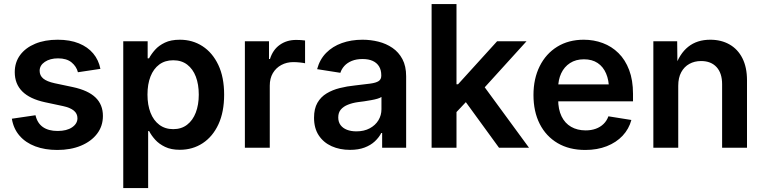

<svg xmlns="http://www.w3.org/2000/svg" viewBox="-20 -748 3866 972"><path d="M270 11.2Q207.5 11.2 158.7 -7.1Q109.9 -25.4 79.1 -60.8Q48.3 -96.2 40 -147L159.7 -164.6Q168.9 -124.5 197.3 -104.7Q225.6 -85 271.5 -85Q317.9 -85 345 -103.5Q372.1 -122.1 372.1 -149.4Q372.1 -172.9 353.8 -188Q335.4 -203.1 299.3 -210.9L207.5 -230.5Q130.9 -247.1 92.8 -285.2Q54.7 -323.2 54.7 -382.8Q54.7 -432.6 82 -469.5Q109.4 -506.3 158.2 -526.6Q207 -546.9 272 -546.9Q334 -546.9 379.2 -528.6Q424.3 -510.3 451.9 -477.3Q479.5 -444.3 488.3 -399.4L374.5 -382.3Q367.2 -411.6 342.3 -432.1Q317.4 -452.6 273.9 -452.6Q233.4 -452.6 207 -434.8Q180.7 -417 180.7 -389.6Q180.7 -365.7 198.7 -350.6Q216.8 -335.4 256.3 -326.7L349.1 -307.1Q426.3 -290.5 463.6 -254.4Q501 -218.3 501 -161.1Q501 -109.4 471.4 -70.8Q441.9 -32.2 389.9 -10.5Q337.9 11.2 270 11.2Z M604 204.1V-539.1H727.5V-452.6H734.4Q745.6 -474.1 764.9 -495.8Q784.2 -517.6 814.7 -532.2Q845.2 -546.9 890.6 -546.9Q954.6 -546.9 1005.1 -514.2Q1055.7 -481.4 1085.2 -419.4Q1114.7 -357.4 1114.7 -268.6Q1114.7 -181.2 1085.9 -118.9Q1057.1 -56.6 1006.3 -23.2Q955.6 10.3 890.1 10.3Q846.2 10.3 815.7 -4.4Q785.2 -19 765.6 -40.8Q746.1 -62.5 734.9 -84.5H730V204.1ZM856.9 -94.2Q898.4 -94.2 927.2 -116.5Q956.1 -138.7 971.2 -178.2Q986.3 -217.8 986.3 -269Q986.3 -320.8 971.4 -359.9Q956.5 -398.9 927.7 -420.9Q898.9 -442.9 856.9 -442.9Q815.4 -442.9 786.4 -421.4Q757.3 -399.9 741.9 -360.8Q726.6 -321.8 726.6 -269Q726.6 -216.8 741.9 -177.5Q757.3 -138.2 786.6 -116.2Q815.9 -94.2 856.9 -94.2Z M1219.7 0V-539.1H1341.8V-449.2H1346.7Q1361.3 -496.1 1396.5 -521Q1431.6 -545.9 1479.5 -545.9Q1490.7 -545.9 1503.2 -545.2Q1515.6 -544.4 1524.4 -543V-427.7Q1516.6 -429.7 1499.3 -431.6Q1481.9 -433.6 1464.8 -433.6Q1431.2 -433.6 1404.1 -418.9Q1377 -404.3 1361.3 -377.7Q1345.7 -351.1 1345.7 -314.5V0Z M1752 10.7Q1700.2 10.7 1658.9 -7.8Q1617.7 -26.4 1593.8 -62.5Q1569.8 -98.6 1569.8 -151.9Q1569.8 -197.8 1586.9 -227.5Q1604 -257.3 1633.5 -275.1Q1663.1 -293 1700.2 -302.2Q1737.3 -311.5 1776.9 -315.4Q1824.7 -320.8 1854 -324.7Q1883.3 -328.6 1896.7 -337.4Q1910.2 -346.2 1910.2 -364.3V-367.2Q1910.2 -393.1 1899.2 -411.4Q1888.2 -429.7 1867.2 -439.5Q1846.2 -449.2 1814.9 -449.2Q1784.2 -449.2 1761 -439.7Q1737.8 -430.2 1723.4 -414.3Q1709 -398.4 1703.1 -379.4L1585.4 -397.9Q1598.6 -447.3 1631.1 -480.2Q1663.6 -513.2 1710.7 -530Q1757.8 -546.9 1815.4 -546.9Q1856.4 -546.9 1895.8 -537.1Q1935.1 -527.3 1966.8 -505.6Q1998.5 -483.9 2017.3 -448.5Q2036.1 -413.1 2036.1 -361.8V0H1914.6V-74.7H1910.2Q1898.4 -51.8 1877.4 -32.2Q1856.4 -12.7 1825.4 -1Q1794.4 10.7 1752 10.7ZM1784.2 -83Q1823.2 -83 1851.8 -98.4Q1880.4 -113.8 1895.8 -139.2Q1911.1 -164.6 1911.1 -194.8V-257.3Q1904.8 -252.4 1890.9 -248.3Q1877 -244.1 1859.1 -241Q1841.3 -237.8 1823.5 -235.1Q1805.7 -232.4 1792 -231Q1764.2 -227.1 1741.5 -218Q1718.8 -209 1705.6 -193.6Q1692.4 -178.2 1692.4 -153.3Q1692.4 -130.4 1704.1 -114.7Q1715.8 -99.1 1736.3 -91.1Q1756.8 -83 1784.2 -83Z M2280.3 -169.4V-321.3H2298.8L2496.6 -539.1H2645.5L2404.3 -273.4H2378.4ZM2165 0V-727.5H2291V0ZM2506.3 0 2327.6 -245.6 2413.1 -334.5 2658.2 0Z M2942.9 11.2Q2861.8 11.2 2803 -23.4Q2744.1 -58.1 2712.4 -120.6Q2680.7 -183.1 2680.7 -267.1Q2680.7 -349.6 2712.2 -412.8Q2743.7 -476.1 2801 -511.5Q2858.4 -546.9 2935.1 -546.9Q2986.3 -546.9 3031.5 -530Q3076.7 -513.2 3111.1 -479.2Q3145.5 -445.3 3165 -393.8Q3184.6 -342.3 3184.6 -272.9V-234.9H2738.3V-320.8H3121.6L3063 -295.9Q3063 -341.8 3048.3 -376Q3033.7 -410.2 3005.6 -429Q2977.5 -447.8 2936 -447.8Q2895 -447.8 2865.7 -428.7Q2836.4 -409.7 2821 -376.7Q2805.7 -343.8 2805.7 -302.7V-244.6Q2805.7 -194.3 2822.8 -159.2Q2839.8 -124 2871.3 -106Q2902.8 -87.9 2944.8 -87.9Q2973.1 -87.9 2996.1 -96.2Q3019 -104.5 3035.4 -120.4Q3051.8 -136.2 3060.1 -159.2L3176.3 -140.6Q3164.1 -95.2 3132.1 -61Q3100.1 -26.9 3051.8 -7.8Q3003.4 11.2 2942.9 11.2Z M3413.6 -313.5V0H3287.6V-539.1H3408.2L3409.7 -405.3H3396.5Q3419.4 -475.6 3464.1 -511.2Q3508.8 -546.9 3575.7 -546.9Q3631.3 -546.9 3673.3 -522.9Q3715.3 -499 3738.5 -453.1Q3761.7 -407.2 3761.7 -341.3V0H3635.7V-321.8Q3635.7 -377.4 3607.7 -408.2Q3579.6 -439 3529.3 -439Q3496.1 -439 3470 -424.6Q3443.8 -410.2 3428.7 -382.3Q3413.6 -354.5 3413.6 -313.5Z"/></svg>

Font: Inter 18pt SemiBold
Style: Regular
Weight: 600
Designer: Rasmus Andersson
Foundry: rsms
Version: Version 4.001;git-66647c0bb